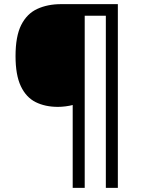

<svg xmlns="http://www.w3.org/2000/svg" viewBox="-20 -780 695 927"><path d="M549 127H491V-704H389V127H331V-273Q316 -269 296.5 -266.5Q277 -264 260 -264Q198 -264 152 -287Q106 -310 80.5 -364Q55 -418 55 -509Q55 -605 82.5 -659.5Q110 -714 160 -737Q210 -760 275 -760H549Z"/></svg>

Font: Noto Sans Armenian
Style: Regular
Weight: 400
Designer: Monotype Design Team
Foundry: Monotype Imaging Inc.
Version: Version 2.007